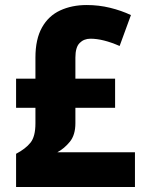

<svg xmlns="http://www.w3.org/2000/svg" viewBox="-20 -837 581 764"><path d="M325 -817Q373 -817 418 -806Q463 -795 501 -777L456 -654Q390 -683 340 -683Q314 -683 297 -666Q280 -649 280 -608V-524H438V-408H280V-347Q280 -300 258 -273Q236 -246 208 -231H517V-93H44V-225Q82 -245 101.5 -269.5Q121 -294 121 -346V-408H44V-524H121V-608Q121 -681 147 -727.5Q173 -774 219.5 -795.5Q266 -817 325 -817Z"/></svg>

Font: Noto Sans Telugu UI SemiCondensed ExtraBold
Style: Regular
Weight: 800
Width: 4
Designer: Jelle Bosma - Monotype Design Team
Foundry: Monotype Imaging Inc.
Version: Version 2.005; ttfautohint (v1.8.4.7-5d5b)